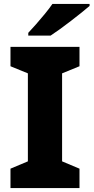

<svg xmlns="http://www.w3.org/2000/svg" viewBox="-20 -951 473 971"><path d="M382 0H33V-98L121 -135V-580L33 -616V-714H382V-616L294 -580V-135L382 -98ZM433 -921Q417 -907 392 -887Q367 -867 338.5 -845Q310 -823 283 -803.5Q256 -784 236 -771H123V-785Q140 -803 162.5 -828.5Q185 -854 207.5 -881.5Q230 -909 245 -931H433Z"/></svg>

Font: Noto Kufi Arabic ExtraBold
Style: Regular
Weight: 800
Designer: Monotype Design Team, David Williams, Khaled Hosny
Foundry: Google LLC
Version: Version 2.109; ttfautohint (v1.8.4.7-5d5b)